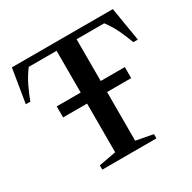

<svg xmlns="http://www.w3.org/2000/svg" viewBox="-167 -928 1091 1093"><g transform="rotate(-30 378.5 -381.0)"><path d="M201 0V-28L314 -49V-369H156.5V-441.5H314V-716H131Q99.5 -674.5 77.2 -628Q55 -581.5 40 -540H10L46.5 -761.5H710L746.5 -540H717Q702 -581.5 680.2 -628Q658.5 -674.5 627 -716H445.5V-441.5H604V-369H445.5V-49L557 -28V0Z"/></g></svg>

Font: Libre Caslon Text Medium
Style: Regular
Weight: 500
Designer: Pablo Impallari, Rodrigo Fuenzalida, Katja Schimmel
Foundry: Pablo Impallari, Rodrigo Fuenzalida
Version: Version 2.000